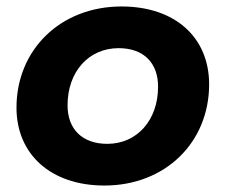

<svg xmlns="http://www.w3.org/2000/svg" viewBox="-20 -566 699 594"><path d="M303 8C492 8 627 -126 627 -305C627 -451 521 -546 356 -546C167 -546 31 -412 31 -233C31 -88 138 8 303 8ZM312 -121C234 -121 189 -167 189 -240C189 -345 255 -417 347 -417C425 -417 469 -371 469 -298C469 -193 403 -121 312 -121Z"/></svg>

Font: AWKNG-Font
Style: Bold Italic
Weight: 700
Italic angle: -11.3°
Designer: Awakening Church
Foundry: Awakening Church
Version: Version 1.700;PS 001.700;hotconv 1.0.88;makeotf.lib2.5.64775